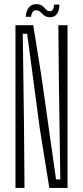

<svg xmlns="http://www.w3.org/2000/svg" viewBox="-20 -924 408 944"><path d="M56 0V-800H143.5L184 -547L255.5 -42H276.5L269.5 -524.5L267 -800H312V0H222.5L175.5 -293L113.5 -758H92L98 -307L100.5 0ZM245.5 -901.5H272Q272 -872 260.2 -855.8Q248.5 -839.5 226.5 -839.5Q211 -839.5 202.2 -844.8Q193.5 -850 187.2 -856.8Q181 -863.5 174 -868.5Q167 -873.5 156 -873.5Q146.5 -873.5 140.5 -865.2Q134.5 -857 132.5 -841.5H106.5Q109 -871.5 122.2 -887.5Q135.5 -903.5 157.5 -903.5Q174 -903.5 183 -898.2Q192 -893 198 -886.2Q204 -879.5 209.8 -874.2Q215.5 -869 226 -869Q235 -869 240.2 -877.5Q245.5 -886 245.5 -901.5Z"/></svg>

Font: Big Shoulders Display Thin Light
Style: Regular
Weight: 300
Version: Version 2.002